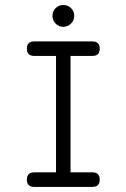

<svg xmlns="http://www.w3.org/2000/svg" viewBox="-20 -733 496 753"><path d="M271.2 -670.7Q271.2 -653.3 258.5 -640.6Q245.8 -627.9 227.8 -627.9Q210.4 -627.9 198.1 -640.6Q185.8 -653.3 185.8 -670.7Q185.8 -688.7 198.1 -701Q210.4 -713.4 227.8 -713.4Q246.3 -713.4 258.8 -701Q271.2 -688.7 271.2 -670.7ZM371.1 -28.6Q371.1 0 342.5 0H114Q85.4 0 85.4 -28.6Q85.4 -57.1 114 -57.1H199.7V-513.7H114Q85.4 -513.7 85.4 -542.2Q85.4 -570.6 114 -570.6H342.5Q371.1 -570.6 371.1 -542.2Q371.1 -513.7 342.5 -513.7H256.6V-57.1H342.5Q371.1 -57.1 371.1 -28.6Z"/></svg>

Font: EnergyBar
Style: Regular
Weight: 400
Italic angle: -10°
Version: 1.0 2000-03-28